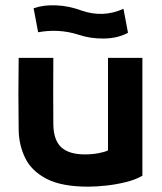

<svg xmlns="http://www.w3.org/2000/svg" viewBox="-20 -687 608 720"><path d="M385 -470H514V-28Q488 -13 451.5 -4Q415 5 377.5 9Q340 13 311 13Q211 13 154.5 -16.5Q98 -46 74.5 -94.5Q51 -143 50 -199Q49 -270 49 -334.5Q49 -399 50 -470H180Q179 -345 180 -220Q181 -161 210 -134.5Q239 -108 298 -108Q326 -108 349.5 -112.5Q373 -117 385 -123ZM123 -566 106 -656Q143 -669 190.5 -667Q238 -665 284 -648Q366 -619 443 -654L460 -564Q421 -543 369 -542.5Q317 -542 274 -557Q236 -569 198 -571Q160 -573 123 -566Z"/></svg>

Font: Kreadon
Style: Bold
Weight: 700
Designer: Reiya WATANABE
Foundry: StudioGnu
Version: Version 1.003; ttfautohint (v1.8.4.7-5d5b);gftools[0.9.32]